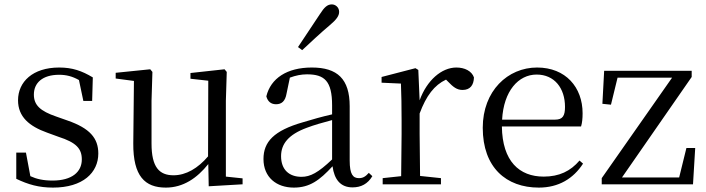

<svg xmlns="http://www.w3.org/2000/svg" viewBox="-20 -838 3212 873"><path d="M221 15C357 15 427 -53 427 -140C427 -210 388 -255 287 -290L236 -308C163 -333 134 -360 134 -408C134 -461 173 -498 249 -498C281 -498 309 -491 339 -474L359 -379H399L402 -486C352 -516 309 -531 249 -531C129 -531 62 -466 62 -382C62 -307 113 -264 194 -235L246 -216C327 -190 352 -162 352 -113C352 -56 307 -17 219 -17C177 -17 146 -24 118 -37L98 -144H54V-25C108 1 157 15 221 15Z M929 9 1083 0V-27L1007 -35V-380L1011 -511L1001 -523L846 -506V-480L927 -471L926 -127C880 -73 826 -41 769 -41C704 -41 669 -78 669 -185V-380L673 -511L663 -523L506 -507V-481L589 -470L586 -186C585 -37 639 15 734 15C813 15 876 -28 927 -92Z M1335 -624 1354 -610C1395 -648 1435 -686 1479 -723C1510 -749 1522 -766 1522 -784C1522 -805 1505 -818 1489 -818C1469 -818 1455 -806 1434 -773C1400 -721 1368 -673 1335 -624ZM1583 14C1622 14 1652 -2 1673 -37L1657 -52C1641 -34 1629 -28 1612 -28C1585 -28 1570 -45 1570 -108V-355C1570 -479 1514 -531 1398 -531C1285 -531 1211 -482 1191 -400C1197 -377 1212 -364 1235 -364C1260 -364 1277 -377 1283 -413L1298 -485C1325 -495 1350 -500 1376 -500C1455 -500 1490 -470 1490 -359V-318C1446 -308 1399 -295 1357 -282C1225 -244 1178 -193 1178 -115C1178 -32 1237 15 1316 15C1388 15 1433 -18 1492 -82C1500 -22 1528 14 1583 14ZM1490 -113C1427 -53 1391 -34 1351 -34C1295 -34 1258 -66 1258 -128C1258 -183 1291 -226 1375 -257C1409 -270 1449 -281 1490 -292Z M1803 0H1985V-28L1890 -38L1888 -229V-322C1918 -403 1955 -451 2008 -476L2017 -467C2040 -443 2057 -429 2083 -429C2118 -429 2134 -451 2135 -486C2125 -515 2093 -531 2055 -531C1988 -531 1921 -473 1888 -382L1882 -520L1869 -528L1715 -488V-462L1803 -458C1805 -408 1806 -358 1806 -289V-229L1804 -37L1720 -28V0Z M2430 15C2520 15 2587 -26 2631 -94L2615 -108C2574 -60 2523 -35 2452 -35C2342 -35 2264 -104 2262 -263H2622C2627 -279 2629 -299 2629 -323C2629 -441 2552 -531 2422 -531C2289 -531 2175 -425 2175 -257C2175 -76 2282 15 2430 15ZM2263 -294C2270 -424 2337 -499 2420 -499C2501 -499 2549 -437 2549 -352C2549 -312 2539 -294 2504 -294Z M2716 0H3131L3141 -165H3101L3068 -31H2808L3125 -488V-516H2727L2719 -366L2758 -362L2788 -485H3036L2716 -28Z"/></svg>

Font: Source Han Serif CN
Style: Regular
Weight: 400
Designer: Ryoko NISHIZUKA 西塚涼子 (kana & ideographs); Frank Grießhammer (Latin, Greek & Cyrillic); Wenlong ZHANG 张文龙 (bopomofo); San
Foundry: Adobe
Version: Version 2.003;hotconv 1.1.1;makeotfexe 2.6.0